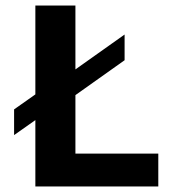

<svg xmlns="http://www.w3.org/2000/svg" viewBox="-20 -675 654 695"><path d="M31 -186V-279L187 -389V-377L431 -550V-457L190 -286V-298ZM108 -655H253V0H108ZM152 0V-119H553V0Z"/></svg>

Font: Intel One Mono Light
Style: Regular
Weight: 300
Monospace: yes
Designer: Fred Shallcrass
Foundry: Frere-Jones Type LLC
Version: Version 1.004